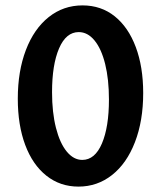

<svg xmlns="http://www.w3.org/2000/svg" viewBox="-20 -685 597 712"><path d="M46 -319Q46 -421 76 -499.5Q106 -578 160.5 -621.5Q215 -665 286 -665Q355 -665 405.5 -624.5Q456 -584 483.5 -510.5Q511 -437 511 -340Q511 -237 480.5 -158Q450 -79 395.5 -36Q341 7 271 7Q203 7 152 -33.5Q101 -74 73.5 -147.5Q46 -221 46 -319ZM384 -316Q384 -391 370 -447.5Q356 -504 330.5 -535Q305 -566 272 -566Q225 -566 199 -505.5Q173 -445 173 -343Q173 -268 187.5 -211Q202 -154 227.5 -123Q253 -92 285 -92Q332 -92 358 -153Q384 -214 384 -316Z"/></svg>

Font: Ysabeau Infant
Style: Bold
Weight: 700
Designer: Christian Thalmann (Catharsis Fonts)
Version: Version 0.003